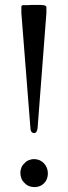

<svg xmlns="http://www.w3.org/2000/svg" viewBox="-20 -749 278 782"><path d="M175 -43C175 -75 151 -101 119 -101C103 -101 87 -94 80 -84C70 -77 63 -61 63 -45C63 -29 69 -13 80 -4C88 6 103 13 121 13C152 13 175 -10 175 -43ZM155 -728C149 -729 143 -729 136 -729H119C111 -729 103 -729 94 -728H75C70 -728 67 -726 67 -721V-696L104 -226C104 -216 109 -207 119 -207C129 -207 131 -218 133 -226L169 -696V-721C167 -726 161 -728 155 -728Z"/></svg>

Font: fbb
Style: Regular
Weight: 400
Designer: David J. Perry, Michael Sharpe
Version: Version 1.045